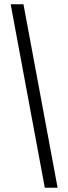

<svg xmlns="http://www.w3.org/2000/svg" viewBox="-20 -760 320 900"><path d="M30 -740H90L250 120H190Z"/></svg>

Font: Encode Sans Compressed
Style: Regular
Weight: 400
Designer: Pablo Impallari, Andres Torresi
Foundry: Pablo Impallari, Andres Torresi
Version: Version 1.000; ttfautohint (v1.00) -l 8 -r 50 -G 200 -x 14 -